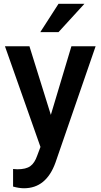

<svg xmlns="http://www.w3.org/2000/svg" viewBox="-20 -770 527 1003"><path d="M245.6 -169.9 353 -528.3H479.5L269.5 80.1Q221.2 213.4 105.5 213.4Q79.6 213.4 48.3 204.6V112.8L70.8 114.3Q115.7 114.3 138.4 97.9Q161.1 81.5 174.3 43L191.4 -2.4L5.9 -528.3H133.8ZM285.6 -750H420.9L285.6 -602.1H190.4Z"/></svg>

Font: TypoPRO Roboto
Style: Regular
Weight: 500
Designer: Google
Version: Version 2.136; 2016